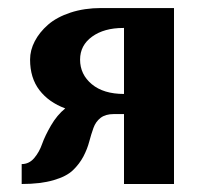

<svg xmlns="http://www.w3.org/2000/svg" viewBox="-20 -460 514 480"><path d="M55.2 -311Q55.2 -334.5 66.9 -356.9Q78.6 -379.4 100.1 -398.2Q121.6 -417 156.2 -428.5Q190.9 -439.9 232.9 -439.9H415V0H290V-174.8H264.2Q243.7 -174.8 231.4 -165.3Q219.2 -155.8 213.6 -140.1Q208 -124.5 203.1 -106Q198.2 -87.4 188.5 -68.8Q178.7 -50.3 162.6 -34.7Q146.5 -19 113.8 -9.5Q81.1 0 34.2 0V-49.8Q52.7 -49.8 65.4 -64.7Q78.1 -79.6 85.2 -99.9Q92.3 -120.1 107.4 -146.2Q122.6 -172.4 143.1 -189Q102.1 -204.1 78.6 -234.6Q55.2 -265.1 55.2 -311ZM290 -390.1H288.1Q240.2 -390.1 210.2 -368.4Q180.2 -346.7 180.2 -311Q180.2 -273.9 209.5 -249.5Q238.8 -225.1 290 -225.1Z"/></svg>

Font: Pfennig
Style: Bold
Weight: 700
Version: Version 20120410 ; ttfautohint (v0.8)